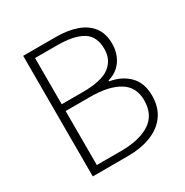

<svg xmlns="http://www.w3.org/2000/svg" viewBox="-167 -866 970 1004"><g transform="rotate(-30 318.5 -364.0)"><path d="M108 0V-728H304Q377 -728 430.5 -709Q484 -690 513.5 -651Q543 -612 543 -551Q543 -513 530 -481Q517 -449 492.5 -426.5Q468 -404 430 -393V-388Q501 -376 544.5 -332Q588 -288 588 -212Q588 -142 554.5 -95Q521 -48 460.5 -24Q400 0 317 0ZM156 -408H283Q397 -408 445.5 -445Q494 -482 494 -547Q494 -624 442 -655.5Q390 -687 289 -687H156ZM156 -41H304Q413 -41 476.5 -82Q540 -123 540 -211Q540 -291 478 -329Q416 -367 304 -367H156Z"/></g></svg>

Font: Noto Sans SC ExtraLight
Style: Regular
Weight: 250
Designer: Ryoko NISHIZUKA 西塚涼子 (kana, bopomofo & ideographs); Paul D. Hunt (Latin, Greek & Cyrillic); Sandoll Communications 산돌커뮤니
Foundry: Adobe
Version: Version 2.004-H2;hotconv 1.0.118;makeotfexe 2.5.65603